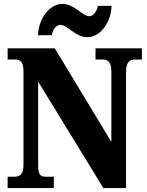

<svg xmlns="http://www.w3.org/2000/svg" viewBox="-20 -961 752 981"><path d="M427 -771C490 -771 547 -842 550 -931H480C477 -904 455 -878 437 -878C400 -878 361 -941 299 -941C235 -941 178 -870 174 -781H245C248 -808 267 -834 288 -834C326 -834 363 -771 427 -771ZM19 0H255V-58H217C187 -58 175 -65 175 -120V-544L508 0H624V-594C624 -641 641 -657 668 -657H705V-714H468V-657H507C530 -657 549 -643 549 -598V-236L260 -714H19V-657H56C79 -657 100 -650 100 -598V-120C100 -65 80 -58 48 -58H19Z"/></svg>

Font: Noto Serif Sinhala Condensed Black
Style: Regular
Weight: 900
Width: 3
Designer: Jelle Bosma - Monotype Design Team
Foundry: Monotype Imaging Inc.
Version: Version 2.007